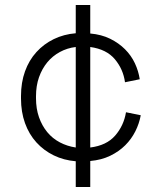

<svg xmlns="http://www.w3.org/2000/svg" viewBox="-20 -632 639 768"><path d="M283 -444Q249 -440 219.5 -424Q190 -408 169 -382.5Q148 -357 136 -323Q124 -289 124 -247V-239Q124 -197 136 -163Q148 -129 169 -103.5Q190 -78 219.5 -62.5Q249 -47 283 -42ZM341 116H283V13Q235 9 195 -10.5Q155 -30 125.5 -62.5Q96 -95 80 -139.5Q64 -184 64 -238V-248Q64 -302 80 -346.5Q96 -391 125.5 -423.5Q155 -456 195 -475.5Q235 -495 283 -499V-612H341V-498Q386 -494 420.5 -477Q455 -460 480 -435Q505 -410 519.5 -379Q534 -348 539 -315L480 -303Q473 -355 439.5 -395Q406 -435 341 -444V-42Q406 -50 440.5 -89.5Q475 -129 484 -183L543 -171Q537 -138 521.5 -107Q506 -76 481 -51Q456 -26 421 -9Q386 8 341 12Z"/></svg>

Font: Space Grotesk Light
Style: Regular
Weight: 300
Designer: Florian Karsten
Foundry: Florian Karsten
Version: Version 2.000